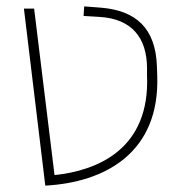

<svg xmlns="http://www.w3.org/2000/svg" viewBox="-20 -572 568 602"><path d="M122 10C308 0 482 -92 473 -336L472 -364C468 -483 407 -539 296 -548L244 -552L242 -522L292 -519C393 -513 441 -454 441 -357V-336C451 -103 284 -37 151 -23L87 -545H55L122 10Z"/></svg>

Font: Assistant ExtraLight
Style: Regular
Weight: 275
Designer: Hebrew By Ben Nathan, Latin by Paul Hunt
Version: Version 2.001;PS 002.001;hotconv 1.0.88;makeotf.lib2.5.64775